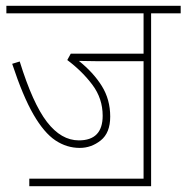

<svg xmlns="http://www.w3.org/2000/svg" viewBox="-20 -642 643 662"><path d="M81 -26H475V-431H315Q299 -431 282.5 -431.5Q266 -432 252 -432Q302 -392 331 -345.5Q360 -299 360 -240Q360 -184 327.5 -158Q295 -132 255 -132Q210 -132 171 -158Q132 -184 95.5 -247Q59 -310 22 -422L48 -430Q93 -285 142 -221.5Q191 -158 252 -158Q334 -158 334 -243Q334 -302 299 -349Q264 -396 212 -435L224 -457H475V-596H2V-622H603V-596H501V0H81Z"/></svg>

Font: Noto Sans SemiCondensed Thin
Style: Regular
Weight: 100
Width: 4
Designer: Monotype Design Team
Foundry: Monotype Imaging Inc.
Version: Version 2.013; ttfautohint (v1.8.4.7-5d5b)